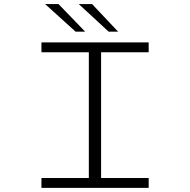

<svg xmlns="http://www.w3.org/2000/svg" viewBox="-20 -904 915 924"><path d="M179.5 0V-47.5H407.5V-652.5H179.5V-700H695.5V-652.5H466.5V-47.5H695.5V0ZM503 -751.5 359 -884.5H423L548.5 -751.5ZM344 -751.5 197 -884.5H261.5L390 -751.5Z"/></svg>

Font: Trispace SemiExpanded ExtraLight
Style: Regular
Weight: 200
Width: 6
Designer: Tyler Finck
Foundry: Etcetera Type Company
Version: Version 1.210; ttfautohint (v1.8.3)